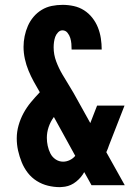

<svg xmlns="http://www.w3.org/2000/svg" viewBox="-20 -763 540 791"><path d="M227 8Q202 8 177.5 2Q153 -4 131.5 -17.5Q110 -31 94.5 -51Q79 -71 69.5 -94.5Q60 -118 54.5 -142.5Q49 -167 49 -193Q49 -220 56.5 -246.5Q64 -273 77 -297Q90 -321 107.5 -342Q125 -363 144 -383Q131 -405 119 -427Q107 -449 97.5 -472Q88 -495 82.5 -520Q77 -545 77 -570Q77 -592 81.5 -614Q86 -636 95 -656.5Q104 -677 118.5 -694Q133 -711 152 -722.5Q171 -734 193 -738.5Q215 -743 238 -743Q261 -743 284 -738Q307 -733 326.5 -720.5Q346 -708 360.5 -689.5Q375 -671 383.5 -649.5Q392 -628 395.5 -605Q399 -582 399 -559H275Q275 -571 274 -583Q273 -595 269.5 -606.5Q266 -618 258 -628Q250 -638 237 -638Q227 -638 219 -629.5Q211 -621 207.5 -611Q204 -601 202.5 -590Q201 -579 201 -568Q201 -538 211.5 -510Q222 -482 237 -456.5Q252 -431 267.5 -406Q283 -381 297 -355L352 -256L380 -328H493L429 -164Q427 -157 424 -150Q421 -143 418 -136L494 0H357L341 -29L327 -54Q315 -32 294 -15Q273 2 248 6L239 7ZM240 -97Q254 -97 267.5 -103.5Q281 -110 290 -121L202 -281Q188 -262 180.5 -240Q173 -218 173 -195Q173 -179 176.5 -162.5Q180 -146 187.5 -131Q195 -116 209 -106.5Q223 -97 240 -97Z"/></svg>

Font: iosevka_custom_sans_ss08 XBd
Style: Regular
Weight: 800
Designer: Belleve Invis
Foundry: Belleve Invis
Version: Version 10.3.0; ttfautohint (v1.8.3)